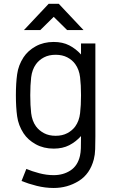

<svg xmlns="http://www.w3.org/2000/svg" viewBox="-20 -750 584 979"><path d="M253.9 -536.1Q299.3 -536.1 333 -518.8Q366.7 -501.5 393.1 -472.2V-528.3H466.3V-54.2Q466.3 -18.1 465.3 10.5Q464.4 39.1 458.5 62Q439 137.2 381.3 172.9Q323.7 208.5 253.9 208.5Q210.9 208.5 167.7 197.8Q124.5 187 89.8 172.9L114.3 111.3Q143.1 123.5 180.2 133.3Q217.3 143.1 253.9 143.1Q302.7 143.1 339.4 119.1Q376 95.2 387.7 44.9Q391.6 27.3 392.3 6.3Q393.1 -14.6 393.1 -56.2Q366.7 -26.9 333 -9.5Q299.3 7.8 253.9 7.8Q202.6 7.8 162.6 -14.2Q122.6 -36.1 100.1 -70.3Q73.7 -110.8 67.4 -157Q61 -203.1 61 -264.2Q61 -325.2 67.4 -371.3Q73.7 -417.5 100.1 -458Q122.6 -492.2 162.6 -514.2Q202.6 -536.1 253.9 -536.1ZM263.7 -470.7Q229.5 -470.7 204.3 -457.5Q179.2 -444.3 163.6 -422.9Q143.6 -395 138.9 -355.7Q134.3 -316.4 134.3 -264.2Q134.3 -212.4 138.9 -172.9Q143.6 -133.3 163.6 -105.5Q179.2 -84.5 204.3 -71Q229.5 -57.6 263.7 -57.6Q297.9 -57.6 323.2 -71Q348.6 -84.5 363.8 -105.5Q383.8 -133.3 388.4 -172.9Q393.1 -212.4 393.1 -264.2Q393.1 -316.4 388.4 -355.7Q383.8 -395 363.8 -422.9Q348.6 -444.3 323.2 -457.5Q297.9 -470.7 263.7 -470.7ZM322.3 -596.7 253.9 -664.1 185.5 -596.7H102.1L228 -730.5H279.8L405.8 -596.7Z"/></svg>

Font: Gidole
Style: Regular
Weight: 400
Version: Version 2.100; ttfautohint (v1.8.4.7-5d5b)